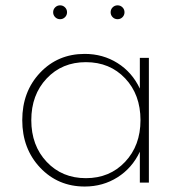

<svg xmlns="http://www.w3.org/2000/svg" viewBox="-20 -681 670 716"><path d="M295.9 -480Q363.8 -480 418.2 -445.8Q472.7 -411.6 501.5 -350.6V-465.3H535.2V0H501.5V-115.2Q472.7 -54.2 418.2 -19.8Q363.8 14.6 295.9 14.6Q196.3 14.6 129.6 -55.9Q63 -126.5 63 -232.9Q63 -339.4 129.4 -409.7Q195.8 -480 295.9 -480ZM300.3 -449.2Q211.4 -449.2 154.1 -388.4Q96.7 -327.6 96.7 -232.9Q96.7 -138.2 154.1 -77.4Q211.4 -16.6 300.3 -16.6Q389.2 -16.6 446.5 -77.4Q503.9 -138.2 503.9 -232.9Q503.9 -328.1 446.8 -388.7Q389.6 -449.2 300.3 -449.2ZM400.1 -616.9Q392.6 -624.5 392.6 -635.3Q392.6 -646 400.1 -653.6Q407.7 -661.1 418.5 -661.1Q429.2 -661.1 436.8 -653.6Q444.3 -646 444.3 -635.3Q444.3 -624.5 436.8 -616.9Q429.2 -609.4 418.5 -609.4Q407.7 -609.4 400.1 -616.9ZM185.8 -616.9Q178.2 -624.5 178.2 -635.3Q178.2 -646 185.8 -653.6Q193.4 -661.1 204.1 -661.1Q214.8 -661.1 222.4 -653.6Q230 -646 230 -635.3Q230 -624.5 222.4 -616.9Q214.8 -609.4 204.1 -609.4Q193.4 -609.4 185.8 -616.9Z"/></svg>

Font: Spartan MB ExtLt
Style: Regular
Weight: 200
Designer: Matt Bailey, Mirko Velimirovic
Foundry: Matt Bailey
Version: Version 1.005